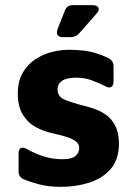

<svg xmlns="http://www.w3.org/2000/svg" viewBox="-20 -709 522 744"><path d="M216 15Q171 15 136.5 6.5Q102 -2 73 -14Q52 -22 52 -45V-115Q52 -130 60.5 -135Q69 -140 83 -132Q113 -115 147.5 -103.5Q182 -92 222 -92Q258 -92 272.5 -104.5Q287 -117 287 -135Q287 -152 272 -162.5Q257 -173 233 -180Q209 -187 182 -193Q149 -200 118.5 -216.5Q88 -233 68.5 -264.5Q49 -296 49 -346Q49 -394 68 -427Q87 -460 118 -480Q149 -500 185 -508.5Q221 -517 255 -516Q308 -515 341 -506Q374 -497 401 -483Q420 -474 420 -451V-394Q420 -377 411 -372Q402 -367 388 -375Q362 -388 335 -398Q308 -408 276 -408Q237 -408 220 -395.5Q203 -383 203 -364Q203 -335 228 -324Q253 -313 287 -304Q312 -298 339 -289.5Q366 -281 389 -265.5Q412 -250 426.5 -222Q441 -194 441 -150Q440 -89 408 -53Q376 -17 325 -1Q274 15 216 15ZM225 -565Q193 -565 203 -596L231 -667Q239 -689 262 -689H339Q357 -689 361.5 -679Q366 -669 354 -656L287 -580Q274 -565 254 -565Z"/></svg>

Font: Pitagon Sans
Style: Bold
Weight: 700
Designer: Travis Tran
Foundry: Pitagon
Version: Version 1.001; ttfautohint (v1.8.4.7-5d5b);gftools[0.9.26]